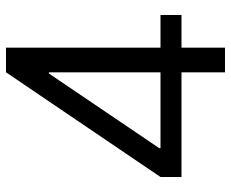

<svg xmlns="http://www.w3.org/2000/svg" viewBox="-85 -685 770 640"><g transform="rotate(-90 300.0 -365.0)"><path d="M379 0V-145H30V-215L379 -730H461V-215H570V-145H461V0ZM126 -215H379V-587H375L126 -219Z"/></g></svg>

Font: M PLUS Code Latin Expanded
Style: Regular
Weight: 400
Width: 7
Designer: Coji Morishita
Foundry: UNDERFOREST DESIGN
Version: Version 1.002; ttfautohint (v1.8.3)